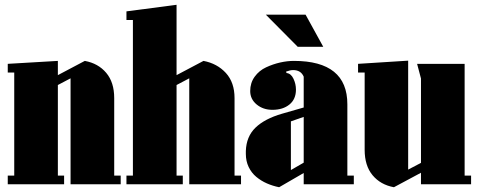

<svg xmlns="http://www.w3.org/2000/svg" viewBox="-20 -765 1987 797"><path d="M12.2 0V-36.1H39.1V-463.9H12.2V-500L220.2 -512.2V-453.1L332 -512.2Q387.7 -502 420.9 -462.6Q454.1 -423.3 454.1 -357.9V-36.1H481V0H272.9V-439.9L220.2 -412.1V-36.1H246.1V0Z M504.9 0V-36.1H531.7V-682.1H504.9V-717.8L712.9 -745.1V-453.1L824.7 -512.2Q881.3 -501.5 917.5 -462.2Q953.6 -422.9 953.6 -357.9V-36.1H980.5V0H765.6V-439.9L712.9 -412.1V-36.1H738.8V0Z M1240.7 -318.8V-446.8Q1229 -474.1 1196.8 -474.1Q1184.6 -474.1 1167.5 -467.8L1169.4 -461.9Q1188 -460 1198.2 -438.2Q1208.5 -416.5 1208.5 -393.1Q1208.5 -353 1181.4 -331.1Q1154.3 -309.1 1110.8 -309.1Q1072.3 -309.1 1045.4 -331.3Q1018.6 -353.5 1018.6 -387.2Q1018.6 -420.9 1037.1 -446.5Q1055.7 -472.2 1084.7 -485.6Q1113.8 -499 1143.1 -505.6Q1172.4 -512.2 1199.7 -512.2Q1421.9 -512.2 1421.9 -332V-36.1H1448.7V0H1240.7V-46.9L1138.7 12.2Q1111.8 6.8 1087.9 -3.7Q1064 -14.2 1043.9 -30.8Q1023.9 -47.4 1012.2 -71.8Q1000.5 -96.2 1000.5 -126V-138.2Q1002.4 -198.2 1040.5 -235.1Q1078.6 -272 1150.9 -293ZM1187.5 -261.2V-59.1L1240.7 -89.8V-279.8ZM1248.5 -704.1 1321.8 -570.8H1215.8L1083.5 -704.1Z M1727.5 -439 1711.4 -500H1908.7V-36.1H1935.5V0H1727.5V-47.9L1615.2 12.2Q1559.6 2 1526.6 -37.6Q1493.7 -77.1 1493.7 -143.1V-463.9H1466.3V-500L1674.3 -513.2V-61L1727.5 -88.9Z"/></svg>

Font: Lletraferida
Style: Heavy
Weight: 900
Designer: Josep Patau Bellart
Foundry: Josep Patau Bellart
Version: Version 1.000